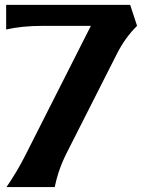

<svg xmlns="http://www.w3.org/2000/svg" viewBox="-20 -757 580 777"><path d="M6.3 0Q50.8 -65.4 81.5 -126.5L347.7 -652.3H151.4Q69.8 -652.3 4.9 -637.7V-737.3H506.8L534.7 -652.3Q486.8 -605.5 453.6 -540L250.5 -139.2Q215.3 -69.8 201.7 0Z"/></svg>

Font: Classica
Style: Bold
Weight: 700
Designer: Wojciech Kalinowski "wmk69" (wmk69@o2.pl)
Foundry: Wojciech Kalinowski "wmk69" (wmk69@o2.pl)
Version: Version 2.1.1; 2021-05-14